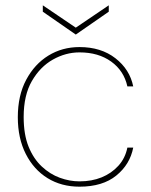

<svg xmlns="http://www.w3.org/2000/svg" viewBox="-20 -690 568 722"><path d="M279 12Q211 12 159 -20Q107 -52 77 -111Q47 -170 47 -249Q47 -331 78.5 -390Q110 -449 162 -481Q214 -513 279 -513Q360 -513 414 -471Q468 -429 481 -365H459Q446 -424 398 -458.5Q350 -493 279 -493Q227 -493 179 -466Q131 -439 100 -385.5Q69 -332 69 -250Q69 -184 87.5 -138.5Q106 -93 137 -64Q168 -35 205 -21.5Q242 -8 279 -8Q325 -8 362 -23Q399 -38 425 -66.5Q451 -95 459 -135H481Q469 -72 417.5 -30Q366 12 279 12ZM265 -560 141 -646V-670L265 -586L389 -670V-646Z"/></svg>

Font: DM Sans 18pt Thin
Style: Regular
Weight: 250
Designer: Colophon Foundry, Jonny Pinhorn
Foundry: Colophon Foundry
Version: Version 4.004;gftools[0.9.30]